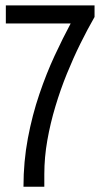

<svg xmlns="http://www.w3.org/2000/svg" viewBox="-20 -707 386 727"><path d="M68.9 0Q68.9 -95.1 85.5 -183.2Q102.1 -271.4 129 -350.4Q155.8 -429.4 187.2 -496.8Q218.6 -564.1 247.6 -618.1H2.1V-686.5H338V-642.7Q311.5 -596.7 284.6 -542.3Q257.7 -487.9 233.3 -427.9Q208.9 -367.9 189.8 -304.1Q170.6 -240.4 159.2 -175.8Q147.8 -111.2 147.8 -47.3V0Z"/></svg>

Font: Archivo SemiBold ExtraCondensed
Style: Regular
Weight: 600
Width: 2
Version: Version 2.001